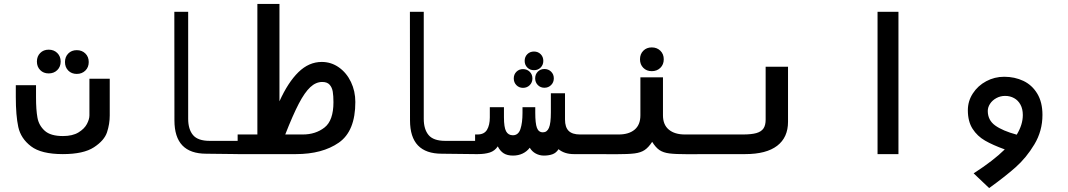

<svg xmlns="http://www.w3.org/2000/svg" viewBox="-20 -785 5440 978"><path d="M60.5 -291V-351H163.5V-289.5Q163.5 -225 170.8 -185.5Q178 -146 207.8 -119Q237.5 -92 300.5 -92Q349.5 -92 379.8 -110.5Q410 -129 422.8 -153.5Q435.5 -178 435.5 -197V-384H539V-197Q539 -153.5 525.2 -111.5Q511.5 -69.5 458.5 -34.8Q405.5 0 300 0Q190 0 138 -39.8Q86 -79.5 73.2 -138Q60.5 -196.5 60.5 -291ZM168 -471.5Q168 -498 184.8 -515Q201.5 -532 228 -532Q254.5 -532 271.8 -515Q289 -498 289 -471.5Q289 -445 271.8 -428Q254.5 -411 228 -411Q201.5 -411 184.8 -428Q168 -445 168 -471.5ZM311 -469Q311 -495.5 327.8 -512.5Q344.5 -529.5 371 -529.5Q397.5 -529.5 414.8 -512.5Q432 -495.5 432 -469Q432 -442.5 414.8 -425.5Q397.5 -408.5 371 -408.5Q344.5 -408.5 327.8 -425.5Q311 -442.5 311 -469Z M868.5 -172 868 -725H938.5V-180Q938.5 -126.5 963.2 -97Q988 -67.5 1048 -67.5H1201.5V0L1030.5 -2Q949.5 -2 909 -44.2Q868.5 -86.5 868.5 -172Z M1190.5 -100H1291V-765H1403.5V-269Q1447 -365.5 1500.2 -417.5Q1553.5 -469.5 1619 -469.5Q1667 -469.5 1706.2 -441.8Q1745.5 -414 1767.8 -367.2Q1790 -320.5 1790 -265.5Q1790 -117 1706 -58.5Q1622 0 1487 0H1190.5ZM1678.5 -264.5Q1678.5 -296.5 1675 -318Q1671.5 -339.5 1659 -353.5Q1646.5 -367.5 1621.5 -367.5Q1589 -367.5 1560.5 -341Q1532 -314.5 1502 -257Q1472 -199.5 1433 -100H1522.5Q1587.5 -100 1633 -135.5Q1678.5 -171 1678.5 -264.5Z M2068.5 -172 2068 -725H2138.5V-180Q2138.5 -126.5 2163.2 -97Q2188 -67.5 2248 -67.5H2401.5V0L2230.5 -2Q2149.5 -2 2109 -44.2Q2068.5 -86.5 2068.5 -172Z M2515.5 -39.5Q2500.5 -16.5 2475 -8.2Q2449.5 0 2413.5 0H2400V-100H2412Q2446.5 -100 2460.8 -124Q2475 -148 2475 -187V-239H2547V-188Q2547 -136 2558 -116Q2569 -96 2592.5 -96Q2620.5 -96 2631 -127.8Q2641.5 -159.5 2641.5 -210.5V-239H2706.5V-210.5Q2706.5 -156.5 2715 -133.8Q2723.5 -111 2745.5 -111Q2766.5 -111 2776.2 -133.8Q2786 -156.5 2786 -212.5V-310H2858V-176.5Q2858 -137 2876.5 -118.5Q2895 -100 2934.5 -100H3002.5V0H2903Q2855.5 0 2825 -25Q2813 -6 2794 0.8Q2775 7.5 2750.5 7.5Q2728.5 7.5 2709.2 -2.8Q2690 -13 2678.5 -32.5Q2663.5 -13 2641.8 -2.8Q2620 7.5 2593 7.5Q2564 7.5 2545.8 -4Q2527.5 -15.5 2515.5 -39.5ZM2652.5 -475Q2652.5 -495.5 2666 -509Q2679.5 -522.5 2700 -522.5Q2720.5 -522.5 2734 -509Q2747.5 -495.5 2747.5 -475Q2747.5 -454.5 2734 -441Q2720.5 -427.5 2700 -427.5Q2679.5 -427.5 2666 -441Q2652.5 -454.5 2652.5 -475ZM2597 -385.5Q2597 -406 2610.5 -419.5Q2624 -433 2644 -433Q2664.5 -433 2678.2 -419.5Q2692 -406 2692 -385.5Q2692 -365 2678.2 -351.2Q2664.5 -337.5 2644 -337.5Q2624 -337.5 2610.5 -351.2Q2597 -365 2597 -385.5ZM2706 -386Q2706 -406.5 2719.5 -420Q2733 -433.5 2753 -433.5Q2773.5 -433.5 2787.2 -420Q2801 -406.5 2801 -386Q2801 -365.5 2787.2 -351.8Q2773.5 -338 2753 -338Q2733 -338 2719.5 -351.8Q2706 -365.5 2706 -386Z M3242 -197.5V-391H3357V-197.5Q3357 -149.5 3386.8 -124.8Q3416.5 -100 3469 -100H3601.5V0L3483.5 0.5Q3420.5 0.5 3389.5 -3.5Q3358.5 -7.5 3339.2 -20.5Q3320 -33.5 3302 -62.5Q3283 -33.5 3263.2 -20.5Q3243.5 -7.5 3212.2 -3.5Q3181 0.5 3118 0.5L2998.5 0V-100H3131Q3183.5 -100 3212.8 -124.8Q3242 -149.5 3242 -197.5ZM3240 -483Q3240 -509.5 3256.8 -526.5Q3273.5 -543.5 3300 -543.5Q3326.5 -543.5 3343.8 -526.5Q3361 -509.5 3361 -483Q3361 -456.5 3343.8 -439.5Q3326.5 -422.5 3300 -422.5Q3273.5 -422.5 3256.8 -439.5Q3240 -456.5 3240 -483Z M3600 -100H3764Q3808 -100 3833 -107.2Q3858 -114.5 3869 -130.8Q3880 -147 3880 -175.5V-445H3994V-164.5Q3994 -85 3938.8 -42.5Q3883.5 0 3775.5 0H3600Z M4556.5 -725V0H4450V-725Z M5095 -394Q5148.5 -394 5192.8 -373Q5237 -352 5263.5 -308.2Q5290 -264.5 5290 -199.5Q5290 -118 5249 -49.8Q5208 18.5 5153.5 66.8Q5099 115 5018.5 173L4939.5 98Q5041 32.5 5098 -24Q5037 -46 4997.5 -68.8Q4958 -91.5 4934 -129Q4910 -166.5 4910 -223.5Q4910 -270 4935.5 -309.2Q4961 -348.5 5003.5 -371.2Q5046 -394 5095 -394ZM5159 -99Q5190 -150 5190 -199Q5190 -230 5178 -252Q5166 -274 5145.5 -285.2Q5125 -296.5 5100 -296.5Q5075.5 -296.5 5055 -285.2Q5034.5 -274 5023 -256.2Q5011.5 -238.5 5011.5 -220Q5011.5 -173 5049.2 -145.8Q5087 -118.5 5159 -99Z"/></svg>

Font: JuliaMono
Style: Bold
Weight: 700
Monospace: yes
Designer: cormullion
Foundry: corm
Version: Version 0.055; ttfautohint (v1.8.4)